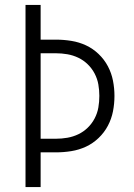

<svg xmlns="http://www.w3.org/2000/svg" viewBox="-20 -755 540 775"><path d="M83 0V-735H144V-595H206Q237 -595 268 -590Q299 -585 327 -572Q355 -559 378 -537Q401 -515 415.5 -487.5Q430 -460 436 -429.5Q442 -399 442 -368Q442 -336 436 -305.5Q430 -275 415.5 -247.5Q401 -220 378 -198Q355 -176 327 -163Q299 -150 268 -145Q237 -140 206 -140H144V0ZM144 -195H206Q229 -195 252 -199Q275 -203 296 -213Q317 -223 334 -239.5Q351 -256 362 -277Q373 -298 377 -321Q381 -344 381 -368Q381 -391 377 -414Q373 -437 362 -458Q351 -479 334 -495.5Q317 -512 296 -522Q275 -532 252 -536Q229 -540 206 -540H144Z"/></svg>

Font: Iosevka SS04 Light
Style: Regular
Weight: 300
Monospace: yes
Designer: Belleve Invis
Foundry: Belleve Invis
Version: Version 19.0.0; ttfautohint (v1.8.4)